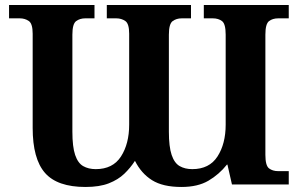

<svg xmlns="http://www.w3.org/2000/svg" viewBox="-20 -734 1197 764"><path d="M320 10Q208 10 159 -46Q110 -102 110 -225V-600Q110 -640 94.5 -650.5Q79 -661 59 -661H16V-714H356V-661H319Q298 -661 283 -650Q268 -639 268 -596V-210Q268 -150 279 -117.5Q290 -85 311 -73Q332 -61 361 -61Q429 -61 461.5 -111.5Q494 -162 494 -238V-600Q494 -640 478.5 -650.5Q463 -661 443 -661H405V-714H740V-661H703Q682 -661 667 -650Q652 -639 652 -596V-210Q652 -150 663 -117.5Q674 -85 695 -73Q716 -61 745 -61Q813 -61 845.5 -111.5Q878 -162 878 -238V-596Q878 -639 863.5 -650Q849 -661 827 -661H791V-714H1129V-661H1087Q1065 -661 1050.5 -650Q1036 -639 1036 -596V-118Q1036 -75 1050.5 -64Q1065 -53 1087 -53H1129V0H903L885 -79H883Q852 -40 809.5 -15Q767 10 702 10Q628 10 585 -17Q542 -44 517 -94Q499 -66 474.5 -42.5Q450 -19 413 -4.5Q376 10 320 10Z"/></svg>

Font: Noto Serif
Style: Bold
Weight: 700
Designer: Monotype Design Team
Foundry: Monotype Imaging Inc.
Version: Version 2.014